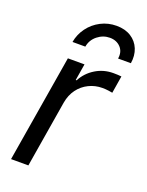

<svg xmlns="http://www.w3.org/2000/svg" viewBox="-143 -829 690 901"><g transform="rotate(20 202.0 -378.5)"><path d="M27.8 0 116.7 -535.6H199.7L186 -452.6H190.4Q211.9 -493.7 252.2 -518.6Q292.5 -543.5 341.3 -543.5Q351.6 -543.5 363.3 -543Q375 -542.5 381.8 -541.5L367.7 -455.1Q362.3 -456.1 347.9 -458.3Q333.5 -460.4 316.4 -460.4Q281.2 -460.4 249.8 -445.1Q218.3 -429.7 197.3 -401.4Q176.3 -373 169.4 -333.5L114.3 0ZM280.3 -757.3Q322.8 -757.3 352.5 -738.5Q382.3 -719.7 395.5 -687.3Q408.7 -654.8 402.3 -615.2H338.4Q344.2 -649.9 323.7 -671.9Q303.2 -693.8 269.5 -693.8Q235.8 -693.8 208.3 -671.9Q180.7 -649.9 174.8 -615.2H110.8Q117.7 -654.8 141.6 -687.3Q165.5 -719.7 201.7 -738.5Q237.8 -757.3 280.3 -757.3Z"/></g></svg>

Font: Inter 20pt
Style: Italic
Weight: 400
Italic angle: -9.3988°
Version: Version 4.001;git-66647c0bb